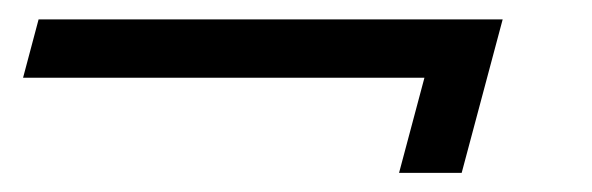

<svg xmlns="http://www.w3.org/2000/svg" viewBox="-20 -523 614 199"><path d="M20 -502.9H501L458.5 -343.8H393.6L419.9 -442.4H3.9Z"/></svg>

Font: Arian Grqi
Style: Italic
Weight: 400
Italic angle: -15°
Designer: Ruben Hakobyan (Tarumian)
Foundry: Ruben Hakobyan (Tarumian)
Version: Version 1.002